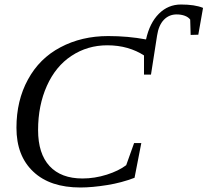

<svg xmlns="http://www.w3.org/2000/svg" viewBox="-20 -822 921 852"><path d="M860 -668 826 -667 824 -735Q816 -746 800 -752Q784 -758 764 -758Q730 -758 707 -734Q684 -710 677 -664L650 -491H619V-576Q587 -597 546 -609Q504 -621 456 -621Q368 -621 297 -574Q227 -528 188 -441Q149 -354 149 -245Q149 -140 200 -85Q251 -30 346 -30Q400 -30 454 -47Q507 -64 540 -89L575 -187H607L577 -33Q519 -11 457 -1Q389 10 337 10Q202 10 128 -60Q53 -130 53 -255Q53 -376 104 -469Q155 -563 248 -612Q342 -662 460 -662Q548 -662 628 -647Q644 -720 685 -761Q726 -802 783 -802Q845 -802 881 -787Z"/></svg>

Font: Libra Serif Modern
Style: Italic
Weight: 400
Italic angle: -12°
Designer: Stefan Peev, Context Ltd
Foundry: Stefan Peev, Context Ltd
Version: Version 1.000